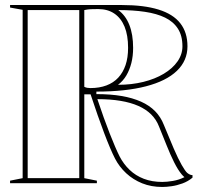

<svg xmlns="http://www.w3.org/2000/svg" viewBox="-20 -728 790 763"><path d="M625 15Q581 15 545 0.5Q509 -14 481.5 -39.5Q454 -65 437 -98Q419 -133 394 -199Q369 -265 340 -353H315V-20L365 -10V0H20V-10L70 -20V-689L20 -698V-708H465Q552 -708 610 -690Q668 -672 696.5 -635.5Q725 -599 725 -544Q725 -487 683 -446.5Q641 -406 560 -385Q479 -364 363 -364V-354Q419 -354 463 -346.5Q507 -339 540.5 -324Q574 -309 596.5 -286Q619 -263 631 -232Q653 -178 670.5 -137.5Q688 -97 702 -72.5Q716 -48 724 -41Q735 -32 745 -32V-22Q727 -7 705 1Q683 9 662 12Q641 15 625 15ZM339 -378Q375 -378 403 -388.5Q431 -399 450 -419.5Q469 -440 479 -469.5Q489 -499 489 -538Q489 -588 475 -622Q461 -656 434.5 -674Q408 -692 370 -692Q354 -692 341.5 -691.5Q329 -691 315 -688V-383Q321 -380 327 -379Q333 -378 339 -378ZM90 -20H295V-688H90ZM449 -391Q503 -391 549.5 -402.5Q596 -414 631 -435Q666 -456 685.5 -484Q705 -512 705 -544Q705 -586 687 -614Q669 -642 636 -658Q603 -674 556 -681Q509 -688 450 -688Q479 -667 494 -629Q509 -591 509 -538Q509 -505 502 -477.5Q495 -450 482 -428Q469 -406 449 -391ZM367 -334Q393 -256 416 -197.5Q439 -139 455 -107Q471 -76 495 -53Q519 -30 551.5 -17.5Q584 -5 625 -5Q643 -5 667 -9Q691 -13 713 -24Q710 -26 707.5 -29Q705 -32 702 -35Q687 -53 672 -83Q657 -113 642.5 -149.5Q628 -186 612 -225Q591 -280 530 -307Q469 -334 367 -334Z"/></svg>

Font: Kalnia Glaze Thin
Style: Regular
Weight: 100
Version: Version 1.110